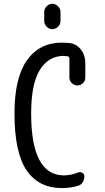

<svg xmlns="http://www.w3.org/2000/svg" viewBox="-20 -960 540 990"><path d="M299.8 9.8Q179.7 9.8 117.2 -81.5Q54.7 -172.9 54.7 -375Q54.7 -558.6 119.1 -649.4Q183.6 -740.2 299.8 -740.2Q312.5 -740.2 336.9 -738.3Q374 -734.4 397 -704.6Q419.9 -674.8 419.9 -634.8V-560.5Q419.9 -543.9 408.2 -531.7Q396.5 -519.5 379.4 -519.5Q362.3 -519.5 350.1 -531.7Q337.9 -543.9 337.9 -560.5V-657.2Q337.9 -668 327.1 -669.9Q315.4 -671.9 309.6 -671.9Q230.5 -671.9 185.5 -599.6Q140.6 -527.3 140.6 -375Q140.6 -55.7 309.6 -55.7Q345.7 -55.7 381.8 -70.3Q392.6 -75.2 403.8 -69.3Q415 -63.5 415 -50.8Q415 -34.2 406.2 -20Q397.5 -5.9 381.8 -2Q343.8 9.8 299.8 9.8ZM292 -898.4V-851.6Q292 -835 279.3 -822.3Q266.6 -809.6 250 -809.6Q233.4 -809.6 220.7 -822.3Q208 -835 208 -851.6V-898.4Q208 -915 220.7 -927.7Q233.4 -940.4 250 -940.4Q266.6 -940.4 279.3 -927.7Q292 -915 292 -898.4Z"/></svg>

Font: Rounded-X Mgen+ 1mn regular
Style: Regular
Weight: 400
Designer: [Source Han Sans]
Ryoko NISHIZUKA  (kana & ideographs); Paul D. Hunt (Latin, Greek & Cyrillic); Wenlong ZHANG  (bopomofo
Version: Version 1.059.20150602